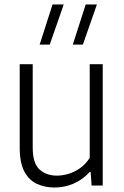

<svg xmlns="http://www.w3.org/2000/svg" viewBox="-20 -828 552 857"><path d="M224 9Q179.5 9 144.2 -7.5Q109 -24 88.5 -62.8Q68 -101.5 68 -168V-541.5H126V-169.5Q126 -99 156.5 -71.5Q187 -44 234.5 -44Q258 -44 284.8 -51.8Q311.5 -59.5 336.8 -77Q362 -94.5 380.5 -123.5V-541.5H438.5V0H389L384.5 -60H380Q348.5 -25.5 308 -8.2Q267.5 9 224 9ZM305 -629 362.5 -808H412.5L350 -629ZM157 -629 214.5 -808H264.5L202 -629Z"/></svg>

Font: Encode Sans SemiCondensed Light
Style: Regular
Weight: 300
Width: 4
Designer: Multiple Designers
Foundry: Impallari Type
Version: Version 3.002